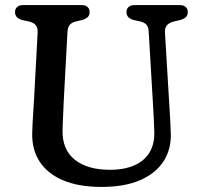

<svg xmlns="http://www.w3.org/2000/svg" viewBox="-20 -720 797 757"><path d="M584.2 -292.2 566.2 -595.8Q565.2 -614.7 556.7 -623.5Q548.1 -632.3 531.2 -635.8L509.2 -640.6Q494.6 -644.4 486.6 -651.8Q478.6 -659.2 478.6 -672Q478.6 -685 486.9 -692.5Q495.2 -700 510.4 -700H688.6Q704.1 -700 712.3 -692.5Q720.4 -685 720.4 -672Q720.4 -659.2 712.4 -652Q704.4 -644.8 689.8 -640.8L667.8 -635.8Q647.9 -631.2 638.6 -620.9Q629.3 -610.7 630.4 -591.8L648.4 -292.6Q650 -267.8 651.3 -244Q652.5 -220.2 653.4 -194.4Q655.5 -132.5 625.3 -84.9Q595 -37.2 533.6 -10.1Q472.1 17 380.4 17Q291.3 17 229.8 -8.6Q168.3 -34.3 136.9 -81.9Q105.5 -129.4 107 -195.2Q107.3 -210.5 108.5 -234.6Q109.8 -258.7 111.4 -283.1Q113 -307.4 114 -324.2L128.4 -591.8Q129.4 -611 120.3 -621.4Q111.3 -631.9 91.9 -635.8L69.9 -640.4Q39.3 -647.8 39.3 -672Q39.3 -685 47.6 -692.5Q55.9 -700 71.1 -700H301.5Q317 -700 325.2 -692.5Q333.3 -685 333.3 -672Q333.3 -659.2 325.3 -652Q317.3 -644.8 302.7 -640.8L280.7 -635.8Q263.4 -632 255.2 -622.1Q247 -612.3 246 -594L231.4 -323.2Q229.6 -288.5 228.6 -260.5Q227.5 -232.5 226.6 -208.8Q224.5 -130.6 274.6 -90.6Q324.6 -50.6 413 -50.6Q470.8 -50.6 510.6 -68.5Q550.3 -86.3 570.2 -120.1Q590 -153.8 588.2 -201.2Q587.3 -233.7 586.3 -253.9Q585.2 -274 584.2 -292.2Z"/></svg>

Font: Fraunces SuperSoft 9pt
Style: Regular
Weight: 900
Version: Version 1.000;[b76b70a41]